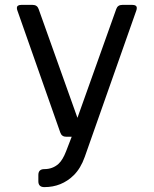

<svg xmlns="http://www.w3.org/2000/svg" viewBox="-20 -557 626 782"><path d="M250 0Q231.4 0 225.6 -17.1L50.8 -514.2Q48.8 -519.5 48.8 -524.4Q48.8 -537.1 66.9 -537.1H112.8Q131.3 -537.1 137.2 -520.5L295.4 -77.1L453.6 -520.5Q459.5 -537.1 478 -537.1H519Q537.1 -537.1 537.1 -524.4Q537.1 -519.5 535.2 -514.2L325.2 82Q308.6 128.9 280.3 156.7Q231 205.1 160.6 205.1Q136.2 205.1 136.2 181.2V155.8Q136.2 131.8 160.6 131.8Q194.3 131.8 218.3 110.4Q235.4 94.7 249 59.6L272 0Z"/></svg>

Font: Simply Mono
Style: Book
Weight: 400
Designer: Wojciech Kalinowski "wmk69" (wmk69@o2.pl)
Foundry: Wojciech Kalinowski "wmk69" (wmk69@o2.pl)
Version: Version 1.0.0